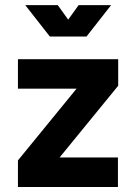

<svg xmlns="http://www.w3.org/2000/svg" viewBox="-20 -743 541 763"><path d="M51.3 -507.8V-390.6H313.5L449.7 -402.3V-507.8ZM448.7 -117.2H187.5L51.3 -105.5V0H448.7ZM216.8 -117.2 449.7 -402.3 284.2 -390.6 51.3 -105.5ZM209.5 -722.7H80.3L178.2 -597.7H299.3ZM292.5 -722.7 202.6 -597.7H323.7L421.6 -722.7Z"/></svg>

Font: Giphurs
Style: Regular
Weight: 400
Version: Version 2.010